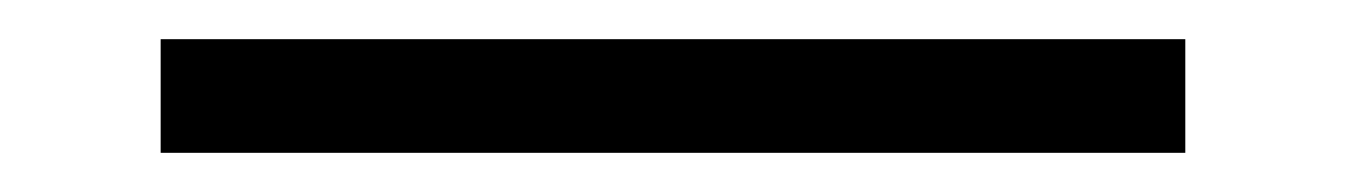

<svg xmlns="http://www.w3.org/2000/svg" viewBox="-20 28 687 98"><path d="M62 106V48H585V106Z"/></svg>

Font: Montagu Slab
Style: Bold
Weight: 700
Designer: Florian Karsten
Foundry: Florian Karsten
Version: Version 1.000